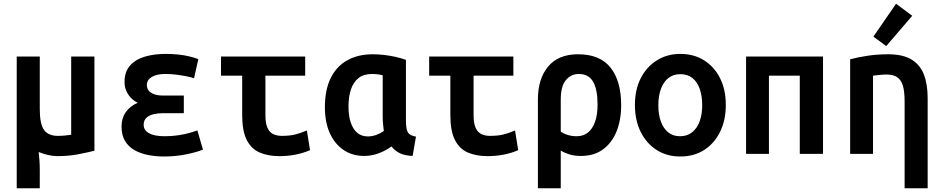

<svg xmlns="http://www.w3.org/2000/svg" viewBox="-20 -828 5080 1033"><path d="M70 185V-524H194V-242Q194 -159 217.5 -128Q241 -97 291 -97Q311 -97 331 -99Q351 -101 363 -103V-524H488V-17Q453 -8 401 2Q349 12 289 12Q264 12 237 5.5Q210 -1 188 -10Q191 14 192.5 37Q194 60 194 89V185Z M861 14Q818 14 777 6Q736 -2 704 -20Q672 -38 653 -69Q634 -100 634 -147Q634 -192 656.5 -224.5Q679 -257 721 -275Q701 -285 685.5 -300.5Q670 -316 660 -338Q650 -360 650 -387Q650 -442 680 -475.5Q710 -509 760 -523.5Q810 -538 871 -538Q908 -538 940 -534.5Q972 -531 999 -524.5Q1026 -518 1047 -510L1024 -407Q1010 -412 985.5 -417Q961 -422 931 -426Q901 -430 871 -430Q837 -430 814.5 -422Q792 -414 781 -401Q770 -388 770 -371Q770 -353 780 -340.5Q790 -328 809.5 -321Q829 -314 856 -314H969V-219H856Q830 -219 806.5 -213.5Q783 -208 768 -194.5Q753 -181 753 -156Q753 -127 782 -111Q811 -95 867 -95Q906 -95 941 -100.5Q976 -106 1002 -113.5Q1028 -121 1042 -126L1072 -23Q1038 -9 981.5 2.5Q925 14 861 14Z M1483 12Q1422 12 1377 -7.5Q1332 -27 1307.5 -75Q1283 -123 1283 -209V-421H1169V-524H1622V-421H1408V-209Q1408 -166 1418.5 -141.5Q1429 -117 1449 -107Q1469 -97 1497 -97Q1537 -97 1566.5 -104Q1596 -111 1631 -126L1648 -20Q1611 -4 1569.5 4Q1528 12 1483 12Z M1939 11Q1877 11 1829.5 -20.5Q1782 -52 1755 -110.5Q1728 -169 1728 -251Q1728 -345 1759.5 -408.5Q1791 -472 1849 -504Q1907 -536 1985 -536Q2015 -536 2045.5 -532.5Q2076 -529 2106 -522.5Q2136 -516 2164 -506V-181Q2164 -132 2175 -115Q2186 -98 2218 -93L2200 11Q2157 9 2131.5 -3.5Q2106 -16 2086 -40Q2053 -16 2015.5 -2.5Q1978 11 1939 11ZM1959 -94Q1982 -94 2004 -102Q2026 -110 2045 -123Q2043 -139 2041 -160Q2039 -181 2039 -200V-423Q2028 -426 2012.5 -428Q1997 -430 1982 -430Q1937 -430 1909.5 -408.5Q1882 -387 1868.5 -348Q1855 -309 1855 -256Q1855 -205 1867 -169Q1879 -133 1902 -113.5Q1925 -94 1959 -94Z M2603 12Q2542 12 2497 -7.5Q2452 -27 2427.5 -75Q2403 -123 2403 -209V-421H2289V-524H2742V-421H2528V-209Q2528 -166 2538.5 -141.5Q2549 -117 2569 -107Q2589 -97 2617 -97Q2657 -97 2686.5 -104Q2716 -111 2751 -126L2768 -20Q2731 -4 2689.5 4Q2648 12 2603 12Z M2874 185V-292Q2874 -404 2929 -470Q2984 -536 3090 -536Q3208 -536 3265 -464Q3322 -392 3322 -262Q3322 -182 3297 -120.5Q3272 -59 3224 -24Q3176 11 3106 11Q3070 11 3043 2.5Q3016 -6 2997 -18V185ZM3083 -95Q3119 -95 3144 -115.5Q3169 -136 3182 -174Q3195 -212 3195 -266Q3195 -347 3171 -388.5Q3147 -430 3094 -430Q3053 -430 3025 -397.5Q2997 -365 2997 -292V-120Q3014 -108 3036 -101.5Q3058 -95 3083 -95Z M3640 14Q3568 14 3513 -21Q3458 -56 3427 -118.5Q3396 -181 3396 -263Q3396 -346 3427.5 -407.5Q3459 -469 3514.5 -503.5Q3570 -538 3640 -538Q3713 -538 3768 -503.5Q3823 -469 3854 -407.5Q3885 -346 3885 -263Q3885 -181 3854 -118.5Q3823 -56 3768.5 -21Q3714 14 3640 14ZM3639 -95Q3677 -95 3703.5 -116Q3730 -137 3744 -174.5Q3758 -212 3758 -262Q3758 -312 3744.5 -350Q3731 -388 3705 -408.5Q3679 -429 3640 -429Q3603 -429 3576.5 -408.5Q3550 -388 3536 -350Q3522 -312 3522 -262Q3522 -212 3535.5 -174.5Q3549 -137 3575 -116Q3601 -95 3639 -95Z M3994 0V-524H4408V0H4283V-421H4117V0Z M4847 185V-282Q4847 -336 4837.5 -367.5Q4828 -399 4806.5 -413Q4785 -427 4750 -427Q4733 -427 4714.5 -425Q4696 -423 4677 -421V0H4554V-509Q4594 -520 4647.5 -528Q4701 -536 4758 -536Q4838 -536 4884.5 -507.5Q4931 -479 4951 -426.5Q4971 -374 4971 -299V185ZM4748 -580 4679 -631 4801 -808 4888 -743Z"/></svg>

Font: Ubuntu Sans Mono SemiBold
Style: Regular
Weight: 600
Monospace: yes
Designer: Dalton Maag Ltd
Foundry: Dalton Maag Ltd
Version: Version 1.006